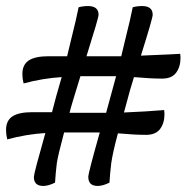

<svg xmlns="http://www.w3.org/2000/svg" viewBox="-20 -643 617 635"><path d="M446 -459Q567 -464 576 -465Q577 -457 577 -452Q577 -422 562.5 -402.5Q548 -383 516 -383Q478 -383 423 -388Q413 -358 390 -271Q464 -274 523 -279Q524 -271 524 -266Q524 -236 509.5 -216.5Q495 -197 463 -197Q425 -197 370 -202Q353 -139 348 -104Q344 -71 342 -39Q320 -28 303 -28Q272 -28 272 -58Q272 -71 310 -205H192Q172 -130 168 -104Q164 -71 162 -39Q140 -28 123 -28Q92 -28 92 -58Q92 -69 130 -203Q66 -199 4 -182Q0 -198 0 -213Q0 -244 21 -258Q42 -272 87 -272H152Q164 -320 184 -388Q120 -384 58 -367Q54 -383 54 -398Q54 -429 75 -443Q96 -457 141 -457H202Q205 -471 214 -507Q223 -543 230 -573Q237 -603 240 -619Q255 -623 271 -623Q306 -623 306 -594Q306 -584 266 -457H381Q384 -471 393 -507Q402 -543 409 -573Q416 -603 419 -619Q434 -623 450 -623Q485 -623 485 -594Q485 -583 446 -459ZM210 -270H331L364 -391H246Q214 -288 210 -270Z"/></svg>

Font: Overlock
Style: Bold Italic
Weight: 700
Version: Version 1.001